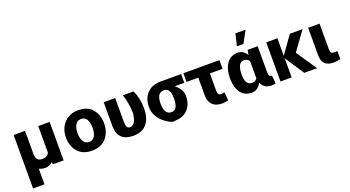

<svg xmlns="http://www.w3.org/2000/svg" viewBox="-67 -1691 5095 2795"><g transform="rotate(-20 2481.0 -293.0)"><path d="M79.1 264.6V-563.5H255.9V-214.8Q255.9 -153.3 277.3 -123Q298.8 -92.8 353.5 -92.8Q428.7 -92.8 460 -147.5V-563.5H636.7V33.2H470.7L467.8 -2.9Q413.1 43.9 353.5 43.9Q293.9 43.9 255.9 22.5V264.6Z M859.4 -43.9Q782.2 -129.9 782.2 -266.6Q782.2 -403.3 864.7 -492.7Q947.3 -582 1085.9 -582Q1224.6 -582 1299.8 -495.1Q1375 -408.2 1375 -272Q1375 -135.7 1296.4 -46.9Q1217.8 42 1077.1 42Q936.5 42 859.4 -43.9ZM991.7 -397.5Q961.9 -347.7 961.9 -270Q961.9 -192.4 992.2 -142.1Q1022.5 -91.8 1080.6 -91.8Q1138.7 -91.8 1167 -141.1Q1195.3 -190.4 1195.3 -269Q1195.3 -347.7 1168 -397.5Q1140.6 -447.3 1081.1 -447.3Q1021.5 -447.3 991.7 -397.5Z M1474.6 -188.5V-563.5H1652.3V-195.3Q1652.3 -89.8 1709 -89.8Q1762.7 -89.8 1791.5 -149.4Q1820.3 -209 1820.3 -279.3Q1819.3 -410.2 1771.5 -563.5H1935.5Q1996.1 -440.4 1996.1 -283.7Q1996.1 -127 1925.3 -41.5Q1854.5 43.9 1714.8 43.9Q1597.7 43.9 1536.1 -15.1Q1474.6 -74.2 1474.6 -188.5Z M2069.3 -262.7V-271.5Q2069.3 -404.3 2146.5 -483.9Q2223.6 -563.5 2355.5 -563.5H2673.8V-427.7H2526.4Q2630.9 -341.8 2630.9 -249V-236.3Q2630.9 -113.3 2561.5 -37.1Q2492.2 39.1 2373 43.9Q2352.5 48.8 2331.5 48.8Q2310.5 48.8 2267.1 24.9Q2223.6 1 2178.7 -37.6Q2133.8 -76.2 2101.6 -137.2Q2069.3 -198.2 2069.3 -262.7ZM2245.1 -258.8Q2245.1 -89.8 2356.4 -89.8Q2451.2 -89.8 2454.1 -249V-271.5Q2454.1 -427.7 2356.4 -427.7Q2254.9 -427.7 2246.1 -291Z M2708 -428.7V-563.5H3266.6V-428.7H3070.3V-157.2Q3070.3 -90.8 3118.2 -90.8Q3141.6 -90.8 3176.8 -96.7L3186.5 31.2Q3138.7 43.9 3090.8 43.9Q2993.2 43.9 2941.9 -7.8Q2890.6 -59.6 2890.6 -158.2V-428.7Z M3553.7 -574.2Q3638.7 -574.2 3690.4 -485.4L3704.1 -563.5H3859.4V-158.2Q3859.4 -120.1 3870.1 -105.5Q3880.9 -90.8 3903.3 -90.8H3908.2L3920.9 34.2Q3895.5 43.9 3856.4 43.9Q3743.2 43.9 3699.2 -56.6Q3642.6 43.9 3551.8 43.9Q3436.5 43.9 3378.4 -40.5Q3320.3 -125 3320.3 -262.2Q3320.3 -399.4 3380.4 -486.8Q3440.4 -574.2 3553.7 -574.2ZM3499 -252Q3499 -89.8 3598.6 -89.8Q3655.3 -89.8 3681.6 -129.9V-394.5Q3655.3 -440.4 3599.6 -440.4Q3499 -440.4 3499 -252ZM3575.2 -665 3619.1 -849.6H3776.4L3675.8 -665Z M3996.1 33.2V-573.2H4168.9V-301.8L4361.3 -573.2H4558.6L4348.6 -283.2L4563.5 33.2H4364.3L4168.9 -264.6V33.2Z M4641.6 -140.6V-563.5H4818.4V-164.1Q4818.4 -127 4832 -112.3Q4845.7 -97.7 4876 -97.7Q4906.2 -97.7 4925.8 -99.6V24.4Q4874 39.1 4824.2 39.1Q4730.5 39.1 4686 -4.9Q4641.6 -48.8 4641.6 -140.6Z"/></g></svg>

Font: GenEi M Gothic v2 Heavy
Style: Regular
Weight: 800
Version: Version 2.0